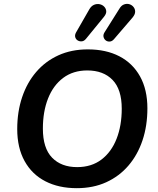

<svg xmlns="http://www.w3.org/2000/svg" viewBox="-20 -973 825 1003"><path d="M381 10Q287 10 217 -26Q147 -62 108.5 -131.5Q70 -201 70 -299Q70 -389 95.5 -465Q121 -541 169 -597Q217 -653 285 -684Q353 -715 439 -715Q534 -715 603.5 -679Q673 -643 711.5 -574Q750 -505 750 -407Q750 -316 724.5 -240Q699 -164 651 -108Q603 -52 535 -21Q467 10 381 10ZM383 -100Q458 -100 510 -139.5Q562 -179 589 -248Q616 -317 616 -405Q616 -506 568 -555.5Q520 -605 436 -605Q362 -605 310 -566Q258 -527 231 -458.5Q204 -390 204 -301Q204 -199 252 -149.5Q300 -100 383 -100ZM429 -770Q419 -758 407 -757Q395 -756 385.5 -762Q376 -768 373 -779Q370 -790 377 -803L447 -925Q457 -942 471.5 -948Q486 -954 500.5 -951Q515 -948 524.5 -938Q534 -928 535 -914.5Q536 -901 523 -885ZM576 -769Q566 -757 554 -756Q542 -755 533 -761.5Q524 -768 521 -779.5Q518 -791 526 -804L604 -928Q614 -945 628.5 -950Q643 -955 656 -951Q669 -947 677.5 -936.5Q686 -926 686 -912Q686 -898 673 -882Z"/></svg>

Font: Nunito ExtraLight
Style: Bold Italic
Weight: 700
Italic angle: -9°
Version: Version 3.602